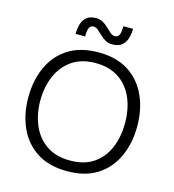

<svg xmlns="http://www.w3.org/2000/svg" viewBox="-130 -1014 1023 1129"><g transform="rotate(15 381.5 -449.0)"><path d="M382 8Q272 8 198.5 -39Q125 -86 87.5 -168Q50 -250 50 -353Q50 -457 87.5 -539Q125 -621 198.5 -668Q272 -715 382 -715Q492 -715 565 -668Q638 -621 675.5 -539Q713 -457 713 -353Q713 -250 675.5 -168Q638 -86 565 -39Q492 8 382 8ZM382 -57Q470 -57 527 -97Q584 -137 611.5 -204.5Q639 -272 639 -353Q639 -414 623.5 -468Q608 -522 576 -563Q544 -604 495.5 -627Q447 -650 382 -650Q295 -650 237.5 -609.5Q180 -569 151.5 -501.5Q123 -434 123 -353Q123 -273 151 -205.5Q179 -138 237 -97.5Q295 -57 382 -57ZM446 -781Q421 -781 402.5 -792Q384 -803 369 -817.5Q354 -832 341 -843Q328 -854 314 -854Q298 -854 290.5 -842Q283 -830 281.5 -814Q280 -798 280 -785H222Q222 -817 230 -844.5Q238 -872 258.5 -889Q279 -906 316 -906Q340 -906 358.5 -895Q377 -884 392 -869Q407 -854 420 -843Q433 -832 447 -832Q465 -832 472 -844Q479 -856 480.5 -872.5Q482 -889 482 -901H541Q541 -870 532.5 -842.5Q524 -815 503.5 -798Q483 -781 446 -781Z"/></g></svg>

Font: Onest Light
Style: Regular
Weight: 300
Designer: Dmitri Voloshin, Andrey Kudryavtsev
Foundry: Dmitri Voloshin, Andrey Kudryavtsev
Version: Version 1.000;gftools[0.9.33]